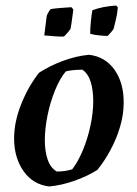

<svg xmlns="http://www.w3.org/2000/svg" viewBox="-20 -666 497 694"><path d="M158 8Q99 1 65 -47.5Q31 -96 31 -166Q31 -226 57 -290.5Q83 -355 121 -403Q161 -429 209 -446.5Q257 -464 302 -468Q361 -461 394.5 -413Q428 -365 427 -293Q427 -253 414.5 -209.5Q402 -166 380 -125Q358 -84 332 -52Q296 -29 249 -12.5Q202 4 158 8ZM185 -46Q216 -46 241 -54Q262 -81 279.5 -123Q297 -165 307 -212Q317 -259 317 -300Q317 -340 308 -369.5Q299 -399 278 -414Q242 -414 218 -408Q196 -382 178.5 -338.5Q161 -295 151.5 -247.5Q142 -200 142 -159Q142 -120 152 -90Q162 -60 185 -46ZM306 -544Q306 -564 308.5 -589Q311 -614 314 -629Q351 -643 400 -646L406 -639Q404 -615 398 -591.5Q392 -568 391 -563Q389 -558 381 -549Q373 -540 369 -536Q360 -536 339 -538Q318 -540 306 -544ZM140 -538 149 -609Q154 -622 163 -633Q172 -635 196 -637Q220 -639 238 -640L245 -632Q244 -623 242 -608Q240 -593 238 -579.5Q236 -566 235 -562Q232 -557 223.5 -547Q215 -537 211 -534Q199 -533 176.5 -535Q154 -537 140 -538Z"/></svg>

Font: Labrada SemiBold
Style: Italic
Weight: 600
Italic angle: -7°
Designer: Mercedes Jáuregui
Foundry: Omnibus-Type Team
Version: Version 1.000; ttfautohint (v1.8.4.7-5d5b)